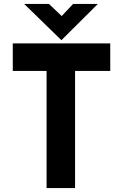

<svg xmlns="http://www.w3.org/2000/svg" viewBox="-20 -957 626 977"><path d="M45 -736H541V-596H362V0H217V-596H45ZM229 -937 307 -863 273 -853 352 -937H478L293 -753H292L103 -937Z"/></svg>

Font: Reem Kufi
Style: Regular
Weight: 400
Designer: Khaled Hosny
Version: Version 1.6